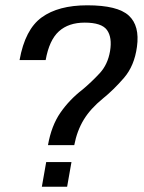

<svg xmlns="http://www.w3.org/2000/svg" viewBox="-20 -700 544 724"><path d="M160.9 -152.7H260Q270.4 -206.9 295.8 -248.7Q321.2 -290.4 367.9 -328.4Q408 -360.7 447.4 -406.2Q486.8 -451.8 496.4 -523.4Q507.5 -602.9 465.5 -641.4Q423.4 -680 309.1 -680Q200 -680 137.2 -634.4Q74.4 -588.9 53.8 -473.6H152.2Q165.6 -548.8 202.1 -581.8Q238.5 -614.7 299.4 -614.7Q363.4 -614.7 383.5 -586.7Q403.5 -558.7 395 -507.3Q386.4 -456.7 356 -423.9Q325.6 -391.1 291.1 -362.2Q241.4 -323.8 207.6 -274.8Q173.8 -225.9 160.9 -152.7ZM154.2 -88.9 137.8 4.2H233.1L249.5 -88.9Z"/></svg>

Font: Anybody Thin
Style: Italic
Weight: 100
Italic angle: -10°
Designer: Tyler Finck
Foundry: Etcetera Type Company
Version: Version 1.114;gftools[0.9.25]